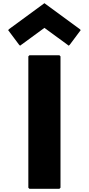

<svg xmlns="http://www.w3.org/2000/svg" viewBox="-20 -1179 558 1206"><path d="M360 -825 353 -832H165L158 -825V0L165 7H353L360 0ZM38 -997 31 -990 99 -899 106 -892 259 -1004 412 -892 419 -899 487 -990 480 -997 259 -1159Z"/></svg>

Font: Hussar Woodtype
Style: Blk
Weight: 900
Foundry: Cannot Into Space Fonts
Version: Version 1.07